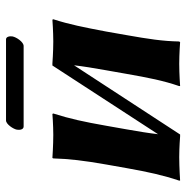

<svg xmlns="http://www.w3.org/2000/svg" viewBox="-10 -620 633 654"><g transform="rotate(-90 307.0 -293.5)"><path d="M476.7 -530C490.7 -530 507.1 -555 509.4 -568C510.8 -576 509.3 -590 499.3 -590H223.3C210.3 -590 193.9 -565 191.8 -553C190.2 -544 191.7 -530 202.7 -530ZM168.7 3H175.4L411.1 -358.3C407.4 -325.6 401.5 -290.6 394.3 -250L381.8 -179C368.8 -105 358.8 -54 340.2 0L340.7 3C340.7 3 381.2 0 416.2 0C450.2 0 489.7 3 489.7 3L492.2 0C493.3 -57 500.6 -104 513.8 -179L526.3 -250C540.6 -325 550.3 -374.5 567.9 -429L566.4 -432C566.4 -432 525.9 -429 491.9 -429C456.9 -429 417.4 -432 417.4 -432H410.4L176.4 -72.2C180 -103.6 185.4 -137.2 193 -180L205.2 -249C218.6 -325 228.8 -372 246.9 -429L245.4 -432C245.4 -432 207.9 -429 173.9 -429C138.9 -429 95.4 -432 95.4 -432L93.9 -429C92.5 -376 86.5 -324.5 73.2 -249L61 -180C47.7 -104.9 36.2 -53.5 18.2 0L18.7 3C18.7 3 63.2 0 98.2 0C132.5 0 168.7 3 168.7 3Z"/></g></svg>

Font: Linux Biolinum O 
Style: Bold Italic
Weight: 700
Designer: Philipp H. Poll
Foundry: Philipp H. Poll
Version: Version 1.3.2